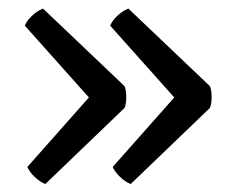

<svg xmlns="http://www.w3.org/2000/svg" viewBox="-20 -484 566 460"><path d="M193 -250.5 39.5 -422.5Q43 -431 49.8 -439Q56.5 -447 65.2 -453.5Q74 -460 83 -463.5L278.5 -277.5Q282.5 -267.5 282.5 -251.5Q282.5 -235.5 278.5 -225.5L88.5 -43Q75.5 -48.5 63.2 -60Q51 -71.5 45.5 -84ZM397.5 -250.5 244 -422.5Q247.5 -431 254.2 -439Q261 -447 269.8 -453.5Q278.5 -460 287.5 -463.5L483 -277.5Q487 -267.5 487 -251.5Q487 -235.5 483 -225.5L293 -43Q280 -48.5 267.8 -60Q255.5 -71.5 250 -84Z"/></svg>

Font: Signika Light
Style: Regular
Weight: 300
Designer: Anna Giedry
Foundry: Anna Giedry
Version: Version 2.000